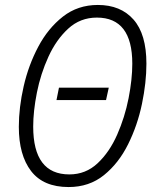

<svg xmlns="http://www.w3.org/2000/svg" viewBox="-20 -745 643 775"><path d="M571 -488Q571 -607 519 -666Q467 -725 375 -725Q294 -725 234 -678Q174 -631 134.5 -556.5Q95 -482 75.5 -396.5Q56 -311 56 -233Q56 -119 105.5 -54.5Q155 10 257 10Q340 10 399.5 -38Q459 -86 497 -162.5Q535 -239 553 -325.5Q571 -412 571 -488ZM114 -234Q114 -296 129 -371.5Q144 -447 175.5 -516Q207 -585 255.5 -629.5Q304 -674 371 -674Q514 -674 514 -488Q514 -425 499 -348.5Q484 -272 453 -201.5Q422 -131 374 -86Q326 -41 260 -41Q114 -41 114 -234ZM408 -341 419 -391H218L208 -341Z"/></svg>

Font: Noto Sans UI SemiCondensed Light
Style: Italic
Weight: 300
Width: 4
Designer: Monotype Design Team
Foundry: Monotype Imaging Inc.
Version: 1.001